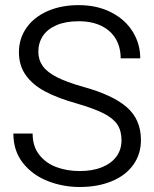

<svg xmlns="http://www.w3.org/2000/svg" viewBox="-20 -738 614 768"><path d="M285.5 -324.5Q210.5 -345.5 160.4 -372.2Q110.2 -399 83 -437.5Q55.7 -476 55.7 -529.2Q55.7 -583.5 85.7 -626.5Q115.7 -669.5 170.1 -693.5Q224.5 -717.5 294.3 -717.5Q368.8 -717.5 425 -688.5Q481.3 -659.5 511.1 -611Q541 -562.5 541 -504.8H462.7Q462.7 -548.2 443.5 -581.7Q424.2 -615.2 386.2 -634.1Q348.2 -653 294.3 -653Q242.3 -653 205.9 -637.2Q169.5 -621.5 151.4 -593.9Q133.3 -566.2 133.3 -531Q133.3 -498.8 150.8 -474.1Q168.3 -449.5 207.1 -429.5Q246 -409.5 310.8 -391.3Q431.3 -358.3 487.5 -308.9Q543.8 -259.5 543.8 -177.8Q543.8 -121.3 513 -78.5Q482.3 -35.8 426.5 -12.9Q370.8 10 298.8 10Q231.5 10 170.7 -13.9Q110 -37.8 71.7 -86.1Q33.5 -134.5 33.5 -203.8H110.5Q110.5 -152.3 137.3 -118.5Q164 -84.8 206.4 -69.3Q248.8 -53.8 298.8 -53.8Q350 -53.8 387.7 -69Q425.5 -84.3 445.7 -111.9Q466 -139.5 466 -176.8Q466 -214.3 449.9 -239.2Q433.7 -264.2 395.1 -284.1Q356.5 -304 285.5 -324.5Z"/></svg>

Font: FreesentationVF
Style: Regular
Weight: 400
Designer: glyphs from Roboto by Christian Robertson / Hangul glyphs from Noto Sans CJK(Source Han Sans) by Jang Soo-young and Kang
Foundry: PT&
Version: Version 2.001;Glyphs 3.3.1 (3343)